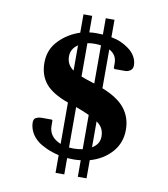

<svg xmlns="http://www.w3.org/2000/svg" viewBox="-79 -677 719 823"><g transform="rotate(10 280.5 -265.0)"><path d="M218 80V3Q188 -4 164 -15Q140 -26 127 -36Q104 -54 94 -75Q84 -96 84 -116Q84 -132 95 -137Q106 -142 116 -142H162L166 -139V-116Q166 -67 218 -46V-226Q148 -251 118.5 -287Q89 -323 89 -377Q89 -434 127 -473.5Q165 -513 218 -530V-610H256V-538Q271 -540 286 -540Q301 -540 315 -539V-610H353V-534Q376 -530 394 -522Q412 -514 426 -504Q447 -490 458 -471Q469 -452 469 -432Q469 -416 458 -409Q447 -402 437 -402H391L386 -405V-427Q386 -464 353 -481V-312Q422 -285 452.5 -246Q483 -207 483 -154Q483 -96 446.5 -55.5Q410 -15 353 1V80H315V8Q299 10 283 10Q270 10 256 9V80ZM308 -328Q312 -327 315 -326V-492Q302 -494 286 -494Q270 -494 256 -491V-346Q276 -338 308 -328ZM188 -422Q188 -386 218 -365V-475Q188 -455 188 -422ZM275 -36Q296 -36 315 -40V-189Q292 -200 256 -213V-37Q265 -36 275 -36ZM385 -107Q385 -126 378 -140.5Q371 -155 353 -168V-55Q385 -74 385 -107Z"/></g></svg>

Font: Spectral SC
Style: Bold
Weight: 700
Designer: Jean-Baptiste Levee
Foundry: Production Type
Version: Version 2.001